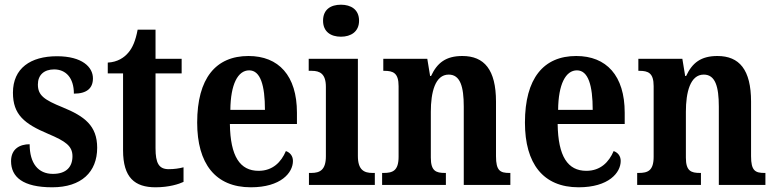

<svg xmlns="http://www.w3.org/2000/svg" viewBox="-20 -786 3295 816"><path d="M202 10C326 10 393 -55 393 -158C393 -252 339 -292 246 -330C167 -362 141 -381 141 -427C141 -467 167 -491 210 -491C260 -491 294 -455 294 -388C349 -388 375 -411 375 -453C375 -501 329 -547 222 -547C110 -547 35 -496 35 -392C35 -299 83 -260 185 -217C258 -186 288 -166 288 -122C288 -78 263 -47 205 -47C142 -47 106 -92 106 -173C65 -173 27 -154 27 -101C27 -34 77 10 202 10Z M641 10C699 10 741 -4 760 -13V-75C741 -70 720 -67 697 -67C655 -67 641 -93 641 -156V-474H752V-536H641V-660H565C556 -612 543 -583 526 -563C508 -541 479 -522 438 -520V-474H503V-147C503 -31 553 10 641 10Z M1046 10C1174 10 1225 -52 1225 -102C1225 -124 1212 -138 1195 -144C1175 -97 1139 -60 1079 -60C1000 -60 959 -121 957 -259H1242V-307C1242 -465 1164 -548 1036 -548C897 -548 818 -453 818 -265C818 -91 895 10 1046 10ZM1106 -319H959C960 -428 991 -487 1039 -487C1087 -487 1106 -423 1106 -319Z M1429 -630C1471 -630 1506 -651 1506 -698C1506 -746 1471 -766 1429 -766C1386 -766 1353 -746 1353 -698C1353 -651 1386 -630 1429 -630ZM1293 0H1573V-51H1563C1527 -51 1501 -64 1501 -123V-536H1292V-485H1305C1340 -485 1365 -472 1365 -417V-122C1365 -64 1340 -51 1303 -51H1293Z M1604 0H1875V-51H1871C1833 -51 1811 -59 1811 -116V-311C1811 -393 1829 -469 1887 -469C1936 -469 1951 -418 1951 -333V0H2149V-51H2145C2106 -51 2088 -60 2088 -122V-354C2088 -490 2038 -548 1945 -548C1875 -548 1838 -519 1812 -463H1808L1796 -536H1609V-485H1613C1651 -485 1674 -476 1674 -420V-120C1674 -60 1649 -51 1610 -51H1604Z M2439 10C2567 10 2618 -52 2618 -102C2618 -124 2605 -138 2588 -144C2568 -97 2532 -60 2472 -60C2393 -60 2352 -121 2350 -259H2635V-307C2635 -465 2557 -548 2429 -548C2290 -548 2211 -453 2211 -265C2211 -91 2288 10 2439 10ZM2499 -319H2352C2353 -428 2384 -487 2432 -487C2480 -487 2499 -423 2499 -319Z M2688 0H2959V-51H2955C2917 -51 2895 -59 2895 -116V-311C2895 -393 2913 -469 2971 -469C3020 -469 3035 -418 3035 -333V0H3233V-51H3229C3190 -51 3172 -60 3172 -122V-354C3172 -490 3122 -548 3029 -548C2959 -548 2922 -519 2896 -463H2892L2880 -536H2693V-485H2697C2735 -485 2758 -476 2758 -420V-120C2758 -60 2733 -51 2694 -51H2688Z"/></svg>

Font: Noto Serif Georgian Condensed Bold
Style: Regular
Weight: 700
Width: 3
Designer: Monotype Design Team, Akaki Razmadze
Foundry: Google LLC
Version: Version 2.003